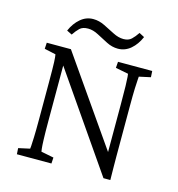

<svg xmlns="http://www.w3.org/2000/svg" viewBox="-94 -681 708 765"><g transform="rotate(15 260.5 -298.0)"><path d="M391.6 -94.7V-298.3Q391.6 -348.1 390.9 -374.8Q390.1 -401.4 389.2 -411.9Q388.2 -422.4 387.7 -424.3L335 -434.6L336.9 -460H478L479.5 -434.6L432.1 -424.3Q432.1 -422.4 431.2 -411.6Q430.2 -400.9 429.2 -374.3Q428.2 -347.7 428.2 -298.3V-93.8Q428.2 -74.2 428.5 -49.3Q428.7 -24.4 429.2 2.9H400.9L124.5 -397H129.9V-159.7Q129.9 -110.8 130.9 -84.5Q131.8 -58.1 133.1 -47.6Q134.3 -37.1 134.8 -35.2L187 -24.9L185.5 0H43L41.5 -24.9L88.4 -35.2Q88.9 -37.1 89.6 -47.1Q90.3 -57.1 91.3 -83.3Q92.3 -109.4 92.3 -159.7V-308.6Q92.3 -370.1 91.3 -392.6Q90.3 -415 88.4 -424.3L41.5 -434.6L43 -460H142.6L397 -94.7ZM390.1 -593.3 411.6 -582Q397.9 -549.8 374.8 -530Q351.6 -510.3 322.3 -510.3Q298.3 -510.3 275.4 -522Q252.4 -533.7 230.5 -545.4Q208.5 -557.1 188 -557.1Q165.5 -557.1 153.8 -545.9Q142.1 -534.7 130.4 -517.1L108.9 -527.8Q122.6 -559.6 145.8 -579.3Q168.9 -599.1 198.2 -599.1Q222.2 -599.1 245.4 -587.6Q268.6 -576.2 290.8 -564.7Q313 -553.2 334 -553.2Q354.5 -553.2 366.5 -564.5Q378.4 -575.7 390.1 -593.3Z"/></g></svg>

Font: Lateef ExtraLight
Style: Regular
Weight: 200
Designer: SIL International
Foundry: SIL International
Version: Version 4.200